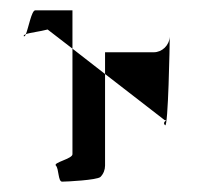

<svg xmlns="http://www.w3.org/2000/svg" viewBox="-20 -732 387 371"><path d="M26 -662C27 -661 29 -663 30 -666C27 -665 25 -663 26 -662ZM30 -666C38 -669 57 -671 72 -675L120 -638V-712H48C41 -712 35 -678 30 -666ZM48 -694ZM88 -412C94 -406 92 -381 100 -381C109 -381 167 -384 174 -390C180 -396 183 -404 183 -412V-589L120 -638V-434C120 -425 82 -418 88 -412ZM183 -589 298 -500C306 -500 292 -497 299 -490C305 -484 308 -647 308 -661C307 -644 293 -631 277 -631H183ZM308 -661C308 -661 308 -662 308 -662C308 -662 308 -662 308 -662Z"/></svg>

Font: bitstorm
Style: excn
Weight: 400
Version: Version 0.2